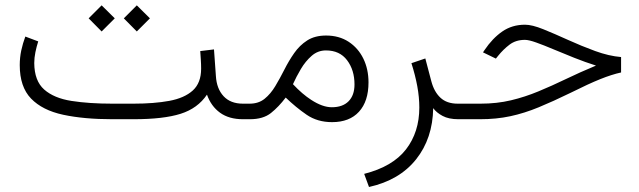

<svg xmlns="http://www.w3.org/2000/svg" viewBox="-20 -457 2451 736"><path d="M504.4 -436.5 554.7 -386.7 504.4 -336.4 454.6 -386.7ZM369.6 -436.5 419.9 -386.7 369.6 -336.4 319.8 -386.7ZM747.6 -261.2 800.3 -267.6 807.6 -165.5Q810.5 -116.7 837.2 -88.1Q863.8 -59.6 911.1 -59.6H931.6V0H911.1Q857.9 0 823.5 -24.9Q789.1 -49.8 773.4 -94.2Q737.8 -41.5 672.4 -20.8Q606.9 0 492.2 0H410.2Q301.8 0 222.2 -17.1Q142.6 -34.2 99.1 -79.1Q55.7 -124 55.7 -207.5Q55.7 -236.3 61.5 -263.7Q67.4 -291 77.1 -316.9L126.5 -298.3Q120.1 -278.3 115.7 -256.8Q111.3 -235.4 111.3 -215.3Q111.8 -147 149.4 -113.8Q187 -80.6 254.2 -70.1Q321.3 -59.6 410.2 -59.6H491.7Q570.3 -59.6 628.7 -70.3Q687 -81.1 719 -110.1Q751 -139.2 751 -193.8Q751 -210.9 749.8 -228.5Q748.5 -246.1 747.6 -261.2Z M1252.9 11.2Q1196.8 11.2 1155.5 -17.1Q1114.3 -45.4 1075.2 -83Q1048.3 -47.4 1018.6 -23.7Q988.8 0 938 0H912.1V-59.6H937Q971.2 -59.6 994.4 -78.4Q1017.6 -97.2 1035.4 -127Q1053.2 -156.7 1070.1 -190.2Q1086.9 -223.6 1107.7 -253.4Q1128.4 -283.2 1157.7 -302Q1187 -320.8 1230 -320.8Q1279.8 -320.8 1316.4 -296.9Q1353 -272.9 1372.8 -232.4Q1392.6 -191.9 1392.6 -141.1Q1392.6 -68.8 1356.2 -28.8Q1319.8 11.2 1252.9 11.2ZM1229.5 -263.7Q1198.2 -263.7 1174.6 -242.9Q1150.9 -222.2 1133.3 -192.4Q1115.7 -162.6 1103 -134.3Q1138.7 -96.2 1172.9 -74.2Q1216.3 -45.9 1252 -45.9Q1293.5 -45.9 1316.2 -68.8Q1338.9 -91.8 1338.9 -133.3Q1338.9 -188.5 1310.5 -226.1Q1282.2 -263.7 1229.5 -263.7Z M1736.8 0Q1700.2 0 1676.5 -12.7Q1652.8 -25.4 1640.6 -42.5Q1638.7 73.7 1575 153.8Q1511.2 233.9 1394.5 259.8L1376 209.5Q1485.4 181.6 1536.4 115.5Q1587.4 49.3 1587.4 -44.9Q1587.4 -84 1579.6 -126.5Q1571.8 -168.9 1557.1 -214.8L1610.4 -232.9L1633.3 -146Q1644 -105 1668.5 -82.3Q1692.9 -59.6 1734.4 -59.6H1758.3V0Z M1738.8 -59.6H1821.8Q1884.8 -59.6 1938.7 -72.5Q1992.7 -85.4 2043.9 -106.7Q2095.2 -127.9 2148.9 -153.8Q2202.6 -179.7 2264.6 -205.6Q2223.1 -218.8 2181.4 -235.4Q2139.6 -252 2102.1 -267.8Q2064.5 -283.7 2035.9 -293.9Q2007.3 -304.2 1992.2 -304.2Q1957.5 -304.2 1933.3 -285.9Q1909.2 -267.6 1889.6 -243.2L1880.9 -232.4L1831.5 -256.3L1837.4 -265.1Q1867.7 -310.1 1905.3 -336.2Q1942.9 -362.3 1992.7 -362.3Q2019.5 -362.3 2062.5 -345Q2105.5 -327.6 2157 -304.2Q2208.5 -280.8 2261.2 -261.5Q2314 -242.2 2360.8 -238.3V-179.2Q2325.2 -171.4 2280.8 -153.6Q2236.3 -135.7 2167 -101.1Q2100.1 -68.4 2044.9 -45.7Q1989.7 -22.9 1936.3 -11.5Q1882.8 0 1820.3 0H1738.8Z"/></svg>

Font: Vazirmatn UI NL ExtraLight
Style: Regular
Weight: 200
Designer: Saber Rastikerdar
Foundry: Saber Rastikerdar
Version: Version 33.003